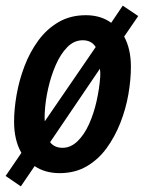

<svg xmlns="http://www.w3.org/2000/svg" viewBox="-20 -605 514 682"><path d="M54 57 0 20 56 -62Q30 -107 30 -173Q30 -217 39 -268.5Q48 -320 67 -370Q86 -420 116 -461Q146 -502 188 -526.5Q230 -551 285 -551Q338 -551 375 -524L416 -585L471 -548L421 -475Q445 -431 445 -368Q445 -322 436 -270Q427 -218 407.5 -168.5Q388 -119 358.5 -78.5Q329 -38 287.5 -14Q246 10 192 10Q140 10 103 -15ZM320 -438Q305 -462 274 -462Q243 -462 219 -437.5Q195 -413 178 -374Q161 -335 151 -290.5Q141 -246 139 -205Q138 -186 139 -174ZM202 -80Q231 -80 255 -103Q279 -126 296 -163.5Q313 -201 323 -245.5Q333 -290 336 -332Q337 -346 335 -361L158 -100Q173 -80 202 -80Z"/></svg>

Font: Noto Sans Condensed SemiBold
Style: Italic
Weight: 600
Width: 3
Italic angle: -12°
Designer: Monotype Design Team
Foundry: Monotype Imaging Inc.
Version: Version 2.013; ttfautohint (v1.8.4.7-5d5b)